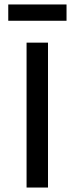

<svg xmlns="http://www.w3.org/2000/svg" viewBox="-20 -840 334 860"><path d="M99 -649H195V0H99ZM17 -747V-820H278V-747Z"/></svg>

Font: Syne Med Modified
Style: Regular
Weight: 500
Designer: Lucas Descroix
Foundry: Bonjour Monde
Version: Version 2.200